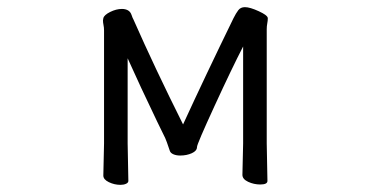

<svg xmlns="http://www.w3.org/2000/svg" viewBox="-20 -507 1040 537"><path d="M531 -96Q531 -85 516.5 -78.5Q502 -72 484 -72Q473 -72 465 -75.5Q457 -79 455 -85Q445 -115 442 -121L420 -166Q371 -268 337 -344V-106L339 -1Q339 4 332.5 7Q326 10 317 10Q300 10 284.5 2.5Q269 -5 269 -16L271 -106V-422Q271 -430 269.5 -437Q268 -444 268 -450L269 -456Q271 -465 288 -473.5Q305 -482 321 -482Q331 -482 338 -478Q345 -474 348 -465Q351 -456 353 -453Q413 -317 492 -159Q553 -292 633 -456Q640 -470 646.5 -478.5Q653 -487 665 -487Q679 -487 704 -475.5Q729 -464 729 -456Q729 -449 727.5 -441.5Q726 -434 726 -425V-106L728 -1Q728 9 708 9Q690 9 674 1.5Q658 -6 658 -18L660 -106V-377Q629 -317 580 -210.5Q531 -104 531 -96Z"/></svg>

Font: Iansui 0.93
Style: Regular
Weight: 400
Designer: But Ko / Fontworks Inc.
Foundry: zi-hi.com / Fontworks Inc.
Version: Version 0.931